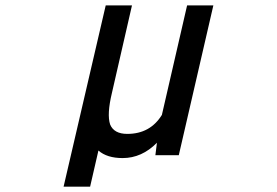

<svg xmlns="http://www.w3.org/2000/svg" viewBox="-20 -576 1040 721"><path d="M475.6 -555.7 400.4 -227.5Q380.9 -146.5 393.6 -108.4Q408.2 -73.2 458 -73.2Q543.9 -73.2 587.9 -144.5L682.6 -555.7H781.2L651.4 6.8H563.5L569.3 -40Q512.7 17.6 440.4 17.6Q381.8 17.6 349.6 -10.7L318.4 125H218.8L377 -555.7Z"/></svg>

Font: RobotoJAA
Style: Medium
Weight: 500
Version: Version 2.05; 2016-11-05